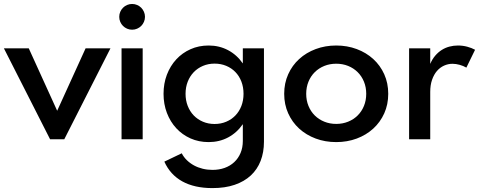

<svg xmlns="http://www.w3.org/2000/svg" viewBox="-30 -713 2452 983"><path d="M-10 -465.5H117.3L262.7 -145.9L408.2 -465.5H535.5L299.1 0H226.4Z M700.5 -465.5V0H592.3V-465.5ZM580.5 -626.8Q580.5 -640.5 585.7 -652.5Q590.9 -664.5 599.8 -673.4Q608.6 -682.3 620.7 -687.5Q632.7 -692.7 646.4 -692.7Q660 -692.7 672 -687.5Q684.1 -682.3 693 -673.4Q701.8 -664.5 707 -652.5Q712.3 -640.5 712.3 -626.8Q712.3 -613.2 707 -601.1Q701.8 -589.1 693 -580.2Q684.1 -571.4 672 -566.1Q660 -560.9 646.4 -560.9Q632.7 -560.9 620.7 -566.1Q608.6 -571.4 599.8 -580.2Q590.9 -589.1 585.7 -601.1Q580.5 -613.2 580.5 -626.8Z M1038.2 -480Q1092.7 -480 1137.7 -456.1Q1182.7 -432.3 1213.2 -388.2V-465.5H1321.4V12.7Q1321.4 66.8 1304.3 110.7Q1287.3 154.5 1253.9 185.5Q1220.5 216.4 1171.4 233.2Q1122.3 250 1057.7 250Q965.5 250 903.4 215.7Q841.4 181.4 811.4 114.5L900.5 71.8Q910.5 91.4 926.6 107Q942.7 122.7 963.2 133.9Q983.6 145 1007.7 150.9Q1031.8 156.8 1057.7 156.8Q1091.8 156.8 1120.2 146.6Q1148.6 136.4 1169.3 117Q1190 97.7 1201.6 70.2Q1213.2 42.7 1213.2 8.6V-77.3Q1182.7 -33.2 1137.7 -9.3Q1092.7 14.5 1038.2 14.5Q987.7 14.5 945.5 -4.3Q903.2 -23.2 872.5 -56.4Q841.8 -89.5 824.5 -134.8Q807.3 -180 807.3 -232.7Q807.3 -285.5 824.5 -330.7Q841.8 -375.9 872.5 -409.1Q903.2 -442.3 945.5 -461.1Q987.7 -480 1038.2 -480ZM1068.6 -78.2Q1100.9 -78.2 1128.2 -89.8Q1155.5 -101.4 1175.2 -121.8Q1195 -142.3 1205.9 -170.7Q1216.8 -199.1 1216.8 -232.7Q1216.8 -266.8 1205.9 -295.2Q1195 -323.6 1175.2 -344.1Q1155.5 -364.5 1128.2 -375.9Q1100.9 -387.3 1068.6 -387.3Q1036.4 -387.3 1009.1 -375.7Q981.8 -364.1 962 -343.6Q942.3 -323.2 931.1 -294.8Q920 -266.4 920 -232.7Q920 -199.1 931.1 -170.7Q942.3 -142.3 962 -121.8Q981.8 -101.4 1009.1 -89.8Q1036.4 -78.2 1068.6 -78.2Z M1425 -232.7Q1425 -287.3 1445.5 -332.7Q1465.9 -378.2 1501.8 -410.9Q1537.7 -443.6 1586.4 -461.8Q1635 -480 1691.4 -480Q1747.7 -480 1796.4 -461.8Q1845 -443.6 1880.9 -410.9Q1916.8 -378.2 1937.3 -332.7Q1957.7 -287.3 1957.7 -232.7Q1957.7 -178.2 1937.3 -132.7Q1916.8 -87.3 1880.9 -54.5Q1845 -21.8 1796.4 -3.6Q1747.7 14.5 1691.4 14.5Q1635 14.5 1586.4 -3.6Q1537.7 -21.8 1501.8 -54.5Q1465.9 -87.3 1445.5 -132.7Q1425 -178.2 1425 -232.7ZM1537.7 -232.7Q1537.7 -199.1 1549.3 -170.7Q1560.9 -142.3 1581.6 -121.8Q1602.3 -101.4 1630.5 -90Q1658.6 -78.6 1691.4 -78.6Q1724.1 -78.6 1752.3 -90Q1780.5 -101.4 1801.1 -121.8Q1821.8 -142.3 1833.4 -170.7Q1845 -199.1 1845 -232.7Q1845 -266.4 1833.4 -294.8Q1821.8 -323.2 1801.1 -343.6Q1780.5 -364.1 1752.3 -375.5Q1724.1 -386.8 1691.4 -386.8Q1658.6 -386.8 1630.5 -375.5Q1602.3 -364.1 1581.6 -343.6Q1560.9 -323.2 1549.3 -294.8Q1537.7 -266.4 1537.7 -232.7Z M2064.5 -465.5H2172.7V-385.9Q2183.2 -410.5 2198.4 -428.2Q2213.6 -445.9 2232 -457.5Q2250.5 -469.1 2271.4 -474.5Q2292.3 -480 2314.5 -480Q2339.1 -480 2362 -473.9Q2385 -467.7 2402.3 -458.2L2357.7 -366.8Q2342.3 -375.9 2323.4 -381.1Q2304.5 -386.4 2286.8 -386.4Q2264.1 -386.4 2243.4 -377Q2222.7 -367.7 2207 -349.5Q2191.4 -331.4 2182 -304.3Q2172.7 -277.3 2172.7 -242.3V0H2064.5Z"/></svg>

Font: Spartan MB SemBd
Style: Regular
Weight: 600
Designer: Matt Bailey, Mirko Velimirovic
Foundry: Matt Bailey
Version: Version 1.005